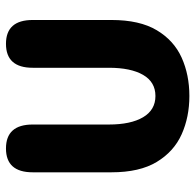

<svg xmlns="http://www.w3.org/2000/svg" viewBox="-26 -634 670 659"><g transform="rotate(-90 309.5 -304.0)"><path d="M310 10.5Q237.9 10.5 178.6 -16Q119.3 -42.6 83.7 -101.5Q48.1 -160.3 48.1 -256.8V-527.2Q48.1 -619 129.9 -619Q212.1 -619 212.1 -527.2V-265.8Q212.1 -190.8 237.1 -148.4Q262.2 -106 310 -106Q358 -106 382.5 -148.4Q406.9 -190.8 406.9 -265.8V-527.2Q406.9 -619 489.1 -619Q570.9 -619 570.9 -527.2V-256.8Q570.9 -160.3 535.8 -101.5Q500.7 -42.6 441.6 -16Q382.6 10.5 310 10.5Z"/></g></svg>

Font: Sono ExtraLight
Style: Regular
Weight: 200
Designer: Tyler Finck
Foundry: Tyler Finck
Version: Version 2.112